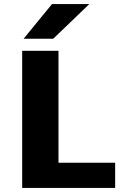

<svg xmlns="http://www.w3.org/2000/svg" viewBox="-20 -932 601 952"><path d="M423 -912 244 -740H97L238 -912ZM270 -125H551V0H90V-680H270Z"/></svg>

Font: Martel Sans Heavy
Style: Regular
Weight: 900
Designer: Dan Reynolds and Mathieu Réguer
Foundry: Dan Reynolds and Mathieu Réguer
Version: Version 1.001;PS 001.001;hotconv 1.0.70;makeotf.lib2.5.58329